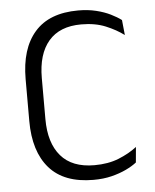

<svg xmlns="http://www.w3.org/2000/svg" viewBox="-50 -692 603 746"><g transform="rotate(-5 252.0 -319.5)"><path d="M285 11Q170.5 11 113.2 -54.2Q56 -119.5 56 -238.5V-401.5Q56 -520.5 112.8 -585.2Q169.5 -650 282.5 -650Q321 -650 352.5 -642.2Q384 -634.5 408.2 -622.5Q432.5 -610.5 449 -598L455 -539Q425 -561.5 384.5 -578.2Q344 -595 289.5 -595Q205.5 -595 162.2 -544.5Q119 -494 119 -400.5V-240.5Q119 -147.5 162.8 -96.5Q206.5 -45.5 293.5 -45.5Q347.5 -45.5 388.5 -62Q429.5 -78.5 460 -102L454.5 -42Q438 -29 413 -17Q388 -5 356 3Q324 11 285 11Z"/></g></svg>

Font: Anek Telugu Medium Light
Style: Regular
Weight: 300
Version: Version 1.003